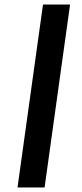

<svg xmlns="http://www.w3.org/2000/svg" viewBox="-20 -772 362 844"><path d="M288 -752 176 52H57L169 -752Z"/></svg>

Font: Pathway Extreme SemiCondensed Black
Style: Italic
Weight: 900
Width: 4
Italic angle: -8°
Version: Version 1.001;gftools[0.9.26]